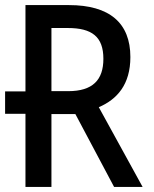

<svg xmlns="http://www.w3.org/2000/svg" viewBox="-20 -734 603 754"><path d="M80 0H182V-286H276L428 0H540L368 -313C440 -344 492 -402 492 -510C492 -644 410 -714 251 -714H80V-375H0V-287H80ZM248 -376H182V-624H246C341 -624 386 -590 386 -503C386 -420 344 -376 248 -376Z"/></svg>

Font: Noto Sans Mono SemiCondensed Medium
Style: Regular
Weight: 500
Width: 4
Designer: Monotype Design Team
Foundry: Monotype Imaging Inc.
Version: Version 2.014